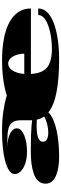

<svg xmlns="http://www.w3.org/2000/svg" viewBox="616 -1189 595 1867"><g transform="rotate(-90 913.5 -255.5)"><path d="M325.7 22Q279.8 22 235.1 16.4Q190.4 10.7 151.4 -3.4Q110.8 -17.6 85.9 -44.4Q61 -71.3 61 -111.3Q61 -153.3 88.6 -181.9Q116.2 -210.4 161.6 -225.6Q209 -241.7 262 -247.6Q314.9 -253.4 371.6 -253.4Q467.8 -253.4 546.9 -250.5Q626.5 -247.6 677.7 -240.7V-346.2Q677.7 -396.5 662.4 -424.3Q647 -452.1 614.7 -464.6Q582.5 -477.1 533 -479.7Q483.4 -482.4 414.6 -482.4Q460.4 -481.4 495.1 -473.4Q529.8 -465.3 553.2 -452.6Q599.1 -426.3 599.1 -388.7Q599.1 -367.2 581.5 -349.4Q564 -331.5 533.7 -318.4Q468.8 -290.5 373 -290.5Q304.2 -290.5 255.4 -307.6Q206.5 -324.7 180.7 -351.8Q154.8 -378.9 154.8 -409.7Q154.8 -440.4 187.7 -463.4Q220.7 -486.3 277.3 -502Q334 -517.6 409.4 -525.4Q484.9 -533.2 569.8 -533.2Q679.2 -533.2 765.9 -520.3Q852.5 -507.3 918 -486.8Q991.2 -510.3 1078.4 -521.7Q1165.5 -533.2 1260.3 -533.2Q1367.7 -533.2 1459.7 -517.1Q1551.8 -501 1619.6 -467.3Q1687.5 -433.1 1726.1 -379.9Q1764.6 -326.7 1764.6 -252.4H1127.9Q1134.8 -140.1 1192.4 -94.2Q1250 -48.3 1372.1 -48.3Q1431.2 -48.3 1488.3 -56.9Q1545.4 -65.4 1592.8 -82Q1640.6 -98.1 1670.7 -123.5Q1700.7 -148.9 1700.7 -181.2H1764.6Q1764.6 -127.4 1722.2 -88.6Q1679.7 -49.8 1611.3 -25.9Q1542.5 -2 1454.6 10Q1366.7 22 1271.5 22Q1088.9 22 956.5 -2.2Q824.2 -26.4 754.4 -82.5Q726.1 -53.7 679.7 -34.2Q633.3 -14.6 576.2 -2Q518.6 10.3 454.1 16.1Q389.6 22 325.7 22ZM1127.9 -316.9H1325.2Q1325.2 -350.1 1317.4 -378.9Q1309.6 -407.7 1296.9 -428.7Q1283.7 -449.7 1266.4 -461.7Q1249 -473.6 1230 -473.6Q1189.9 -473.6 1161.9 -431.6Q1133.8 -389.6 1127.9 -316.9ZM557.6 -83.5Q585 -83.5 615.2 -89.1Q645.5 -94.7 671.9 -104Q698.2 -113.3 714.4 -124Q691.4 -155.8 683.6 -195.3Q655.3 -196.8 627.9 -196.8Q594.7 -196.8 565.7 -194.1Q536.6 -191.4 515.1 -184.6Q493.7 -177.7 481.2 -166Q468.8 -154.3 468.8 -136.7Q468.8 -107.4 494.9 -95.5Q521 -83.5 557.6 -83.5Z"/></g></svg>

Font: Asset
Style: Regular
Weight: 400
Version: Version 1.003; ttfautohint (v1.8.4.7-5d5b)